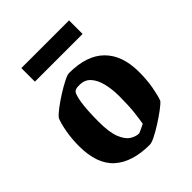

<svg xmlns="http://www.w3.org/2000/svg" viewBox="-185 -736 851 851"><g transform="rotate(-45 240.5 -310.5)"><path d="M257 11Q147 11 88.5 -41.5Q30 -94 30 -207Q30 -251 37.5 -293.5Q45 -336 55 -358Q64 -370 87.5 -388Q111 -406 139.5 -424Q168 -442 192.5 -454.5Q217 -467 228 -467Q339 -467 395 -411Q451 -355 451 -251Q451 -201 443.5 -159.5Q436 -118 427 -94Q418 -83 394.5 -65.5Q371 -48 343.5 -30.5Q316 -13 292 -1Q268 11 257 11ZM259 -58Q262 -59 272 -63.5Q282 -68 291 -72.5Q300 -77 300 -77Q304 -100 308.5 -137.5Q313 -175 313 -237Q313 -281 304 -317.5Q295 -354 275.5 -375.5Q256 -397 223 -397Q216 -397 209 -396.5Q202 -396 195 -392Q183 -387 175.5 -341.5Q168 -296 168 -222Q168 -155 182 -120Q196 -85 217 -71.5Q238 -58 259 -58ZM94 -547V-632H393V-547Z"/></g></svg>

Font: Grenze Gotisch
Style: Bold
Weight: 700
Designer: Renata Polastri
Foundry: Omnibus-Type
Version: Version 1.001